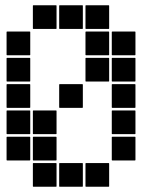

<svg xmlns="http://www.w3.org/2000/svg" viewBox="-20 -715 640 730"><path d="M307 -695H393Q395 -695 395 -693V-607Q395 -605 393 -605H307Q305 -605 305 -607V-693Q305 -695 307 -695ZM207 -695H293Q295 -695 295 -693V-607Q295 -605 293 -605H207Q205 -605 205 -607V-693Q205 -695 207 -695ZM107 -695H193Q195 -695 195 -693V-607Q195 -605 193 -605H107Q105 -605 105 -607V-693Q105 -695 107 -695ZM407 -595H493Q495 -595 495 -593V-507Q495 -505 493 -505H407Q405 -505 405 -507V-593Q405 -595 407 -595ZM307 -595H393Q395 -595 395 -593V-507Q395 -505 393 -505H307Q305 -505 305 -507V-593Q305 -595 307 -595ZM7 -595H93Q95 -595 95 -593V-507Q95 -505 93 -505H7Q5 -505 5 -507V-593Q5 -595 7 -595ZM407 -495H493Q495 -495 495 -493V-407Q495 -405 493 -405H407Q405 -405 405 -407V-493Q405 -495 407 -495ZM307 -495H393Q395 -495 395 -493V-407Q395 -405 393 -405H307Q305 -405 305 -407V-493Q305 -495 307 -495ZM7 -495H93Q95 -495 95 -493V-407Q95 -405 93 -405H7Q5 -405 5 -407V-493Q5 -495 7 -495ZM407 -395H493Q495 -395 495 -393V-307Q495 -305 493 -305H407Q405 -305 405 -307V-393Q405 -395 407 -395ZM207 -395H293Q295 -395 295 -393V-307Q295 -305 293 -305H207Q205 -305 205 -307V-393Q205 -395 207 -395ZM7 -395H93Q95 -395 95 -393V-307Q95 -305 93 -305H7Q5 -305 5 -307V-393Q5 -395 7 -395ZM407 -295H493Q495 -295 495 -293V-207Q495 -205 493 -205H407Q405 -205 405 -207V-293Q405 -295 407 -295ZM107 -295H193Q195 -295 195 -293V-207Q195 -205 193 -205H107Q105 -205 105 -207V-293Q105 -295 107 -295ZM7 -295H93Q95 -295 95 -293V-207Q95 -205 93 -205H7Q5 -205 5 -207V-293Q5 -295 7 -295ZM407 -195H493Q495 -195 495 -193V-107Q495 -105 493 -105H407Q405 -105 405 -107V-193Q405 -195 407 -195ZM107 -195H193Q195 -195 195 -193V-107Q195 -105 193 -105H107Q105 -105 105 -107V-193Q105 -195 107 -195ZM7 -195H93Q95 -195 95 -193V-107Q95 -105 93 -105H7Q5 -105 5 -107V-193Q5 -195 7 -195ZM307 -95H393Q395 -95 395 -93V-7Q395 -5 393 -5H307Q305 -5 305 -7V-93Q305 -95 307 -95ZM207 -95H293Q295 -95 295 -93V-7Q295 -5 293 -5H207Q205 -5 205 -7V-93Q205 -95 207 -95ZM107 -95H193Q195 -95 195 -93V-7Q195 -5 193 -5H107Q105 -5 105 -7V-93Q105 -95 107 -95Z"/></svg>

Font: Pixel Panel Black
Style: Regular
Weight: 900
Monospace: yes
Designer: Óliver Lalan
Foundry: Óliver Lalan
Version: Version 1.000; ttfautohint (v1.8.4.7-5d5b-dirty);gftools[0.9